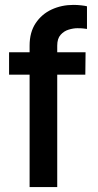

<svg xmlns="http://www.w3.org/2000/svg" viewBox="-20 -757 396 777"><path d="M211.6 0H99.8V-454.9H16.7V-545.5H99.8V-572.4Q99.8 -626.4 124.3 -663.2Q148.8 -699.9 189.1 -718.6Q229.4 -737.2 277 -737.2Q292.6 -737.2 308.4 -735.4Q324.2 -733.7 332 -731.5V-639.9Q323.5 -641 316.2 -641.9Q308.9 -642.8 292.6 -642.8Q277 -642.8 258 -637.1Q239 -631.4 225.3 -616.1Q211.6 -600.9 211.6 -572.4V-545.5H326.3L325.3 -454.9H211.6Z"/></svg>

Font: Interface Medium
Style: Regular
Weight: 500
Designer: Rasmus Andersson
Foundry: rsms
Version: Version 1.8